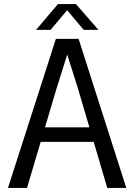

<svg xmlns="http://www.w3.org/2000/svg" viewBox="-20 -918 654 938"><path d="M253 -728H364L597 0H504L361 -485L309 -650H308L256 -485L112 0H19ZM193 -296H424L441 -225H176ZM156 -772 263 -898H351L461 -772H389L308 -868L227 -772Z"/></svg>

Font: Murecho Thin
Style: Regular
Weight: 400
Version: Version 1.010